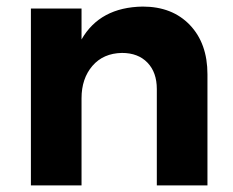

<svg xmlns="http://www.w3.org/2000/svg" viewBox="-20 -564 710 584"><path d="M414 -544Q504 -544 557.5 -488Q611 -432 611 -338V0H457V-293Q457 -344 428.5 -373.5Q400 -403 351 -403Q294 -402 261 -363.5Q228 -325 228 -265V0H74V-538H228V-444Q284 -542 414 -544Z"/></svg>

Font: Montserrat-Arabic SemiBold
Style: Regular
Weight: 600
Designer: Mohamed Gaber
Foundry: Kief Type Foundry
Version: Version 5.008;PS 005.008;hotconv 1.0.88;makeotf.lib2.5.64775